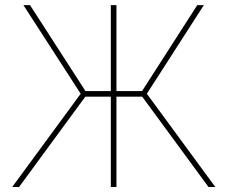

<svg xmlns="http://www.w3.org/2000/svg" viewBox="-20 -748 910 768"><path d="M445.8 -727.5V0H423.3V-727.5ZM28.8 0 302.7 -373 73.7 -727.5H100.1L321.8 -383.8H548.3L769 -727.5H795.4L567.4 -373L841.3 0H814L548.8 -361.3H321.3L56.2 0Z"/></svg>

Font: Inter 17pt Thin
Style: Regular
Weight: 250
Version: Version 4.001;git-66647c0bb